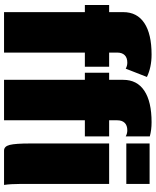

<svg xmlns="http://www.w3.org/2000/svg" viewBox="70 -840 770 950"><g transform="rotate(90 455.0 -365.0)"><path d="M40 0V-399.9H4.9V-520H40V-589.8Q40 -658.2 94 -694.1Q147.9 -730 250 -730Q312.5 -730 360.8 -707L319.8 -602.1Q305.7 -609.9 290 -609.9Q265.6 -609.9 252.9 -596.9Q240.2 -584 240.2 -560.1V-520H310.1V-399.9H240.2V0ZM375 0V-399.9H339.8V-520H375V-589.8Q375 -658.2 429 -694.1Q482.9 -730 585 -730Q623 -730 654.8 -721.2V-602.1Q640.6 -609.9 625 -609.9Q600.6 -609.9 587.9 -596.9Q575.2 -584 575.2 -560.1V-520H654.8V-399.9H575.2V0ZM689.9 -605V-720.2H890.1V-605ZM689.9 -520H890.1V-80.1Q890.1 -33.2 895 0H725.1Q704.1 0 697 -28.1Q689.9 -56.2 689.9 -129.9Z"/></g></svg>

Font: Mikodacs
Style: Regular
Weight: 400
Designer: gluk (gluksza@wp.pl)
Foundry: gluk (gluksza@wp.pl)
Version: Version 0.28